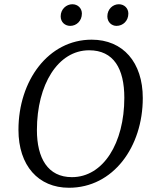

<svg xmlns="http://www.w3.org/2000/svg" viewBox="-20 -871 700 905"><path d="M305 14C514 14 653 -179 653 -409C653 -577 560 -684 412 -684C208 -684 67 -491 67 -259C67 -90 161 14 305 14ZM319 -36C205 -36 154 -126 154 -258C154 -472 253 -634 400 -634C516 -634 566 -547 566 -410C566 -197 467 -36 319 -36ZM311 -749C341 -749 366 -773 366 -807C366 -832 347 -851 321 -851C293 -851 266 -828 266 -794C266 -766 287 -749 311 -749ZM529 -749C560 -749 585 -773 585 -807C585 -832 566 -851 540 -851C512 -851 486 -828 486 -794C486 -766 507 -749 529 -749Z"/></svg>

Font: Source Serif Variable
Style: Italic
Weight: 389
Italic angle: -12°
Designer: Frank Grießhammer
Foundry: Adobe Systems Incorporated
Version: Version 3.001;hotconv 1.0.111;makeotfexe 2.5.65597